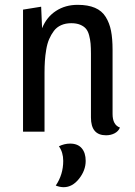

<svg xmlns="http://www.w3.org/2000/svg" viewBox="-20 -550 563 802"><path d="M76.2 -509.8 151.9 -522 155.8 -432.1Q174.8 -479 213.9 -504.4Q252.9 -529.8 304.2 -529.8Q347.7 -529.8 376.7 -517.3Q405.8 -504.9 421.6 -479.2Q437.5 -453.6 443.8 -421.1Q450.2 -388.7 450.2 -341.8V-74.2Q450.2 -28.3 481 -17.1Q474.6 -1.5 458.7 6.8Q442.9 15.1 422.9 15.1Q359.9 15.1 359.9 -59.1V-325.2Q359.9 -350.6 358.4 -367.7Q356.9 -384.8 352.3 -402.3Q347.7 -419.9 338.9 -430.2Q330.1 -440.4 314.7 -446.8Q299.3 -453.1 277.8 -453.1Q253.9 -453.1 235.4 -444.8Q216.8 -436.5 205.1 -420.9Q193.4 -405.3 185.3 -386.5Q177.2 -367.7 173.1 -342.8Q168.9 -317.9 167.5 -295.4Q166 -272.9 166 -246.1V0H76.2ZM272.9 49.8Q304.7 49.8 321.3 69.1Q337.9 88.4 337.9 122.1Q337.9 161.6 310.1 196.8Q282.2 231.9 246.1 231.9Q230 231.9 212.9 225.1Q244.1 179.2 244.1 122.1Q244.1 86.4 226.1 61Q249 49.8 272.9 49.8Z"/></svg>

Font: Sansita Light
Style: Regular
Weight: 300
Designer: Pablo Cosgaya
Foundry: Omnibus-Type
Version: Version 1.006;hotconv 1.0.109;makeotfexe 2.5.65596